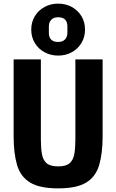

<svg xmlns="http://www.w3.org/2000/svg" viewBox="-20 -1025 640 1057"><path d="M205 -698V-256Q205 -212 210.5 -178.5Q216 -145 236 -127Q256 -109 300 -109Q344 -109 364 -127Q384 -145 389.5 -178.5Q395 -212 395 -256V-698H545V-276Q545 -181 526 -116.5Q507 -52 454.5 -20Q402 12 300 12Q199 12 146 -20Q93 -52 74 -116.5Q55 -181 55 -276V-698ZM300 -719Q259 -719 225 -737.5Q191 -756 171.5 -788.5Q152 -821 152 -862Q152 -903 171.5 -935.5Q191 -968 225 -986.5Q259 -1005 300 -1005Q342 -1005 375.5 -986.5Q409 -968 428.5 -936Q448 -904 448 -862Q448 -821 428.5 -788.5Q409 -756 375.5 -737.5Q342 -719 300 -719ZM300 -794Q325 -794 338 -808Q351 -822 351 -845V-879Q351 -930 300 -930Q275 -930 262 -916Q249 -902 249 -879V-845Q249 -794 300 -794Z"/></svg>

Font: Lilex Nerd Font
Style: Bold
Weight: 700
Designer: Mike Abbink, Paul van der Laan, Pieter van Rosmalen, Mikhael Khrustik
Foundry: Mikhael Khrustik
Version: Version 2.400; ttfautohint (v1.8.4.7-5d5b);Nerd Fonts 3.3.0